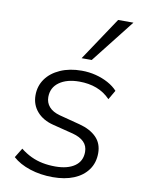

<svg xmlns="http://www.w3.org/2000/svg" viewBox="-85 -810 649 877"><g transform="rotate(10 239.0 -371.5)"><path d="M221 8Q164 8 115 -8Q66 -24 35 -52L62 -96Q86 -77 111.5 -65Q137 -53 165 -47.5Q193 -42 224 -42Q281 -42 314 -65Q347 -88 347 -131Q347 -159 329 -177Q311 -195 277 -204L182 -228Q134 -240 106.5 -271.5Q79 -303 79 -347Q79 -390 102.5 -423Q126 -456 169 -475Q212 -494 268 -494Q302 -494 333.5 -486Q365 -478 391.5 -463.5Q418 -449 435 -430L410 -387Q382 -416 346 -429.5Q310 -443 266 -443Q208 -443 173 -418Q138 -393 138 -349Q138 -323 154.5 -304Q171 -285 204 -276L300 -251Q350 -238 378.5 -209.5Q407 -181 407 -136Q407 -91 383.5 -58.5Q360 -26 318.5 -9Q277 8 221 8ZM257 -550 391 -751H462L304 -550Z"/></g></svg>

Font: Nunito Sans 12pt Light
Style: Italic
Weight: 300
Italic angle: -9°
Designer: Vernon Adams
Foundry: Vernon Adams
Version: Version 3.101;gftools[0.9.27]